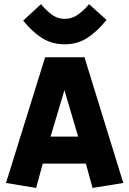

<svg xmlns="http://www.w3.org/2000/svg" viewBox="-20 -907 629 939"><path d="M156.7 12.2 9.3 -12.2 200.7 -627H393.1L583 -12.2L432.6 12.2L383.3 -168L453.1 -106.9H134.3L204.6 -163.6ZM210.9 -184.1 157.7 -238.8H429.2L378.4 -184.1L281.7 -511.2H308.6ZM296.9 -690.4Q234.9 -690.4 187 -720Q139.2 -749.5 93.3 -806.2L180.7 -886.7Q200.7 -861.3 230 -838.1Q259.3 -814.9 296.9 -814.9Q334.5 -814.9 365 -838.1Q395.5 -861.3 415.5 -886.7L501 -809.6Q455.1 -752.9 407 -721.7Q358.9 -690.4 296.9 -690.4Z"/></svg>

Font: Anaheim ExtraBold
Style: Regular
Weight: 800
Version: Version 2.001